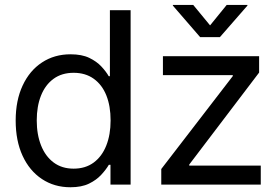

<svg xmlns="http://www.w3.org/2000/svg" viewBox="-20 -770 1165 801"><path d="M273.9 11.2Q206.5 11.2 154.8 -23.2Q103 -57.6 74.2 -120.1Q45.4 -182.6 45.4 -267.1Q45.4 -351.1 74.5 -413.3Q103.5 -475.6 155.3 -509.5Q207 -543.5 274.4 -543.5Q321.3 -543.5 352.3 -528.6Q383.3 -513.7 402.8 -492.7Q422.4 -471.7 433.6 -452.1H438.5V-727.5H524.9V0H440.9V-82.5H434.1Q422.4 -62.5 402.3 -40.8Q382.3 -19 351.3 -3.9Q320.3 11.2 273.9 11.2ZM287.1 -66.4Q336.4 -66.4 370.8 -91.8Q405.3 -117.2 423.3 -162.6Q441.4 -208 441.4 -267.6Q441.4 -327.6 423.6 -372.1Q405.8 -416.5 371.1 -441.4Q336.4 -466.3 287.1 -466.3Q237.8 -466.3 203.4 -441.2Q168.9 -416 151.1 -371.3Q133.3 -326.7 133.3 -267.6Q133.3 -208.5 151.4 -163.1Q169.4 -117.7 203.9 -92Q238.3 -66.4 287.1 -66.4ZM652.8 0V-64.9L951.2 -452.6V-456.5H659.7V-535.6H1061V-467.3L769.5 -83.5V-79.1H1067.9V0ZM786.1 -749.5 856.4 -664.1 925.8 -749.5H1012.2V-746.6L897.5 -615.2H814.9L701.2 -746.6V-749.5Z"/></svg>

Font: Inter 20pt
Style: Regular
Weight: 400
Version: Version 4.001;git-66647c0bb